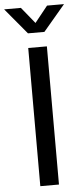

<svg xmlns="http://www.w3.org/2000/svg" viewBox="-101 -974 438 1007"><g transform="rotate(-5 118.0 -470.0)"><path d="M167.5 -727.5V0H69.3V-727.5ZM49.3 -940.4 118.7 -855 187 -940.4H275.9V-939.9L161.1 -804.2H74.7L-38.6 -939.9V-940.4Z"/></g></svg>

Font: Inter Cardless Display
Style: Regular
Weight: 400
Designer: Rasmus Andersson
Foundry: rsms
Version: Version 4.001;git-9221beed3